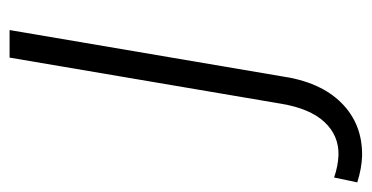

<svg xmlns="http://www.w3.org/2000/svg" viewBox="-348 -358 784 405"><g transform="rotate(-90 44.5 -156.0)"><path d="M183.1 -528.3 85.9 43.5Q74.2 127 29.5 171.6Q-15.1 216.3 -82.5 215.3Q-108.9 214.4 -138.2 205.1L-127.9 156.2Q-104 164.6 -80.6 165.5Q-39.6 166.5 -11 136Q17.6 105.5 27.8 43.9L125 -528.3Z"/></g></svg>

Font: RobotoInd Light
Style: Italic
Weight: 300
Italic angle: -12°
Designer: Google
Version: Version 2.001151; 2014